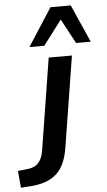

<svg xmlns="http://www.w3.org/2000/svg" viewBox="-171 -796 573 1029"><g transform="rotate(-5 115.5 -282.0)"><path d="M-101 193 -109 102 -62 97Q-21 94 0.5 71.5Q22 49 29 7L108 -489H233L156 -7Q149 42 133.5 78Q118 114 93 137.5Q68 161 31.5 174Q-5 187 -56 190ZM10 -554 141 -757H250L340 -554H261L190 -686L90 -554Z"/></g></svg>

Font: Nunito Sans 12pt
Style: Bold Italic
Weight: 700
Italic angle: -9°
Designer: Vernon Adams
Foundry: Vernon Adams
Version: Version 3.101;gftools[0.9.27]